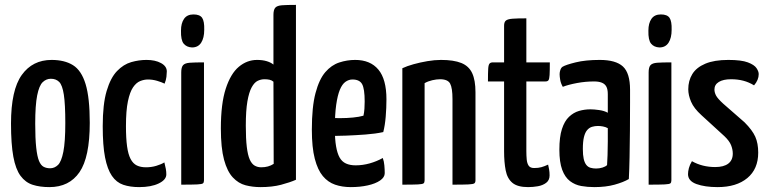

<svg xmlns="http://www.w3.org/2000/svg" viewBox="-20 -755 3143 785"><path d="M182 10Q143 10 113.5 0.5Q84 -9 64 -36Q44 -63 34.5 -114.5Q25 -166 25 -250Q25 -387 69 -448.5Q113 -510 191 -510Q244 -510 278.5 -488.5Q313 -467 330 -411Q347 -355 347 -253Q347 -112 305 -51Q263 10 182 10ZM185 -67Q203 -67 217 -80.5Q231 -94 239 -134.5Q247 -175 247 -252Q247 -329 241 -368Q235 -407 222 -420Q209 -433 188 -433Q169 -433 154.5 -419Q140 -405 132 -365Q124 -325 124 -249Q124 -189 128 -152Q132 -115 139.5 -97Q147 -79 158.5 -73Q170 -67 185 -67Z M549 10Q512 10 484 0.5Q456 -9 437.5 -36Q419 -63 409.5 -111.5Q400 -160 400 -239Q400 -329 416 -383Q432 -437 458.5 -464.5Q485 -492 516.5 -501Q548 -510 579 -510Q615 -510 638.5 -497Q662 -484 662 -463Q662 -454 660.5 -441Q659 -428 653 -413Q641 -419 622.5 -424.5Q604 -430 585 -430Q569 -430 553 -423.5Q537 -417 524 -398Q511 -379 503 -341Q495 -303 495 -239Q495 -190 499.5 -157Q504 -124 514 -105Q524 -86 539.5 -78.5Q555 -71 577 -71Q599 -71 619 -77Q639 -83 652 -91Q656 -76 658 -64.5Q660 -53 660 -42Q660 -20 629 -5Q598 10 549 10Z M721 0V-459Q721 -480 728.5 -488.5Q736 -497 756 -498.5Q776 -500 814 -500V-18Q814 -9 810 -5.5Q806 -2 786.5 -1Q767 0 721 0ZM765 -561Q743 -562 731 -576.5Q719 -591 720 -630Q720 -660 732.5 -678Q745 -696 771 -696Q797 -696 806.5 -682Q816 -668 815 -633Q815 -600 802.5 -580.5Q790 -561 765 -561Z M1045 10Q1013 10 984 2.5Q955 -5 932 -29.5Q909 -54 896 -102Q883 -150 883 -230Q883 -331 903 -392.5Q923 -454 956.5 -482Q990 -510 1031 -510Q1053 -510 1070 -505Q1087 -500 1098 -491V-694Q1098 -715 1105.5 -723.5Q1113 -732 1133 -733.5Q1153 -735 1190 -735V-20Q1165 -9 1129 0.5Q1093 10 1045 10ZM1048 -71Q1063 -71 1075.5 -74.5Q1088 -78 1099 -85L1098 -421Q1091 -427 1082 -429Q1073 -431 1061 -431Q1047 -431 1033.5 -424.5Q1020 -418 1009 -398Q998 -378 991.5 -340.5Q985 -303 985 -241Q985 -188 989 -154.5Q993 -121 1001 -103Q1009 -85 1021 -78Q1033 -71 1048 -71Z M1414 10Q1379 10 1350 0Q1321 -10 1300 -35Q1279 -60 1267 -106Q1255 -152 1255 -225Q1255 -318 1270 -374.5Q1285 -431 1310 -460Q1335 -489 1367 -499.5Q1399 -510 1432 -510Q1494 -510 1527 -470.5Q1560 -431 1560 -349Q1560 -314 1557 -278Q1554 -242 1547 -215Q1515 -208 1474 -205Q1433 -202 1395.5 -200.5Q1358 -199 1334 -199Q1310 -199 1310 -199L1312 -273Q1312 -273 1329 -272.5Q1346 -272 1372 -272Q1398 -272 1423.5 -274.5Q1449 -277 1466 -282Q1469 -295 1470 -310.5Q1471 -326 1471 -340Q1471 -392 1460.5 -411Q1450 -430 1421 -430Q1406 -430 1392.5 -420.5Q1379 -411 1369.5 -388Q1360 -365 1354.5 -326Q1349 -287 1349 -229Q1349 -186 1354 -157Q1359 -128 1368.5 -111Q1378 -94 1394.5 -86.5Q1411 -79 1434 -79Q1463 -79 1491.5 -87Q1520 -95 1545 -109Q1550 -96 1551.5 -78.5Q1553 -61 1553 -47Q1553 -30 1534 -17Q1515 -4 1483.5 3Q1452 10 1414 10Z M1625 0V-476Q1644 -485 1671 -492.5Q1698 -500 1727.5 -505Q1757 -510 1783 -510Q1835 -510 1866 -497.5Q1897 -485 1910.5 -456Q1924 -427 1924 -378V-18Q1924 -9 1919.5 -5.5Q1915 -2 1895.5 -1Q1876 0 1830 0V-350Q1830 -395 1820.5 -413Q1811 -431 1779 -431Q1765 -431 1747.5 -427Q1730 -423 1716 -415V-18Q1716 -9 1712 -5.5Q1708 -2 1689 -1Q1670 0 1625 0Z M2139 10Q2096 10 2075 -7.5Q2054 -25 2047.5 -58.5Q2041 -92 2041 -136V-422H1975Q1975 -457 1976 -473.5Q1977 -490 1981.5 -495Q1986 -500 1995 -500H2041V-650Q2041 -665 2048.5 -671Q2056 -677 2075.5 -678.5Q2095 -680 2132 -680V-500H2228Q2228 -465 2227 -448.5Q2226 -432 2222.5 -427Q2219 -422 2210 -422H2132V-137Q2132 -119 2133.5 -103Q2135 -87 2141.5 -77.5Q2148 -68 2164 -68Q2181 -68 2193.5 -71.5Q2206 -75 2221 -82Q2223 -74 2225 -62.5Q2227 -51 2227 -38Q2227 -18 2213 -7.5Q2199 3 2179 6.5Q2159 10 2139 10Z M2410 10Q2382 10 2356.5 5.5Q2331 1 2310.5 -14.5Q2290 -30 2278.5 -61Q2267 -92 2267 -143Q2267 -195 2277.5 -227.5Q2288 -260 2306.5 -277.5Q2325 -295 2347.5 -301.5Q2370 -308 2394 -308Q2409 -308 2430 -305Q2451 -302 2465 -294Q2465 -294 2465 -307Q2465 -320 2465 -338Q2465 -356 2465 -370Q2465 -390 2459 -401Q2453 -412 2440.5 -417Q2428 -422 2409 -422Q2374 -422 2339 -415.5Q2304 -409 2281 -400Q2273 -414 2270.5 -428Q2268 -442 2268 -452Q2268 -460 2271 -469Q2274 -478 2280 -482Q2293 -490 2333.5 -500Q2374 -510 2432 -510Q2498 -510 2527 -483Q2556 -456 2556 -388V-337Q2556 -280 2555.5 -221.5Q2555 -163 2554 -112Q2553 -61 2551 -23Q2529 -10 2493 0Q2457 10 2410 10ZM2417 -66Q2431 -66 2443.5 -70Q2456 -74 2462 -80Q2463 -95 2464 -121Q2465 -147 2465 -176.5Q2465 -206 2465 -231Q2456 -236 2445 -238Q2434 -240 2425 -240Q2412 -240 2400.5 -236.5Q2389 -233 2380.5 -223Q2372 -213 2367.5 -194.5Q2363 -176 2363 -146Q2363 -121 2366.5 -105.5Q2370 -90 2377 -81Q2384 -72 2394.5 -69Q2405 -66 2417 -66Z M2632 0V-459Q2632 -480 2639.5 -488.5Q2647 -497 2667 -498.5Q2687 -500 2725 -500V-18Q2725 -9 2721 -5.5Q2717 -2 2697.5 -1Q2678 0 2632 0ZM2676 -561Q2654 -562 2642 -576.5Q2630 -591 2631 -630Q2631 -660 2643.5 -678Q2656 -696 2682 -696Q2708 -696 2717.5 -682Q2727 -668 2726 -633Q2726 -600 2713.5 -580.5Q2701 -561 2676 -561Z M2914 10Q2862 10 2827.5 -2.5Q2793 -15 2793 -43Q2793 -54 2796.5 -67.5Q2800 -81 2809 -96Q2830 -84 2854 -78Q2878 -72 2904 -72Q2939 -72 2957.5 -86Q2976 -100 2976 -127Q2976 -144 2969 -161.5Q2962 -179 2942 -198L2848 -284Q2817 -312 2805.5 -339Q2794 -366 2794 -390Q2794 -425 2810.5 -452Q2827 -479 2863.5 -494.5Q2900 -510 2958 -510Q3011 -510 3037.5 -500Q3064 -490 3073 -476.5Q3082 -463 3082 -452Q3082 -428 3063 -406Q3042 -419 3019 -425Q2996 -431 2969 -431Q2937 -431 2919 -420Q2901 -409 2901 -389Q2901 -377 2907.5 -364.5Q2914 -352 2937 -331L3024 -255Q3056 -223 3068 -196Q3080 -169 3080 -131Q3080 -64 3035.5 -27Q2991 10 2914 10Z"/></svg>

Font: Yanone Kaffeesatz Medium
Style: Regular
Weight: 500
Designer: Yanone (Cyrillic: Daniel Pouzeot, Huerta Tipografica, and Cyreal)
Foundry: Yanone
Version: Version 2.003